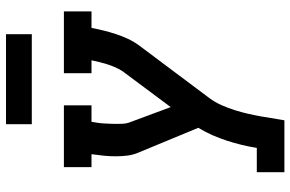

<svg xmlns="http://www.w3.org/2000/svg" viewBox="-184 -579 968 640"><g transform="rotate(-90 300.0 -259.0)"><path d="M46 205V113H127Q131 88 137 63Q143 38 151 13.5Q159 -11 169.5 -35Q180 -59 194 -82L112 -280Q104 -298 101.5 -317.5Q99 -337 99 -357Q99 -377 101 -397Q103 -417 106 -438Q106 -438 106 -438Q106 -438 106 -438H63V-530H269V-438H214Q212 -427 210.5 -416.5Q209 -406 208.5 -395.5Q208 -385 207.5 -375Q207 -365 207 -354.5Q207 -344 207.5 -333.5Q208 -323 211 -314L263 -174L383 -335Q384 -337 384.5 -338Q385 -339 386 -340Q399 -363 406.5 -388Q414 -413 419 -438H376V-530H582V-438H527Q527 -438 527 -438Q527 -438 527 -438Q523 -417 518 -397Q513 -377 506.5 -357Q500 -337 491 -317.5Q482 -298 469 -280L293 -45Q279 -26 269.5 -4.5Q260 17 253 39Q246 61 241 83Q236 105 232 127L219 205ZM506 -637H206V-723H506Z"/></g></svg>

Font: Iosevka Curly Slab SmBdExObl
Style: Regular
Weight: 600
Width: 7
Italic angle: -9°
Monospace: yes
Designer: Belleve Invis
Foundry: Belleve Invis
Version: Version 11.1.0; ttfautohint (v1.8.3)